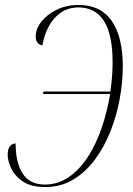

<svg xmlns="http://www.w3.org/2000/svg" viewBox="-20 -744 538 774"><path d="M163 10Q105 10 72 -12.5Q39 -35 25 -65.5Q11 -96 11 -120Q11 -163 43 -166Q43 -88 71.5 -44Q100 0 161 0Q213 0 256.5 -29.5Q300 -59 333.5 -110.5Q367 -162 389.5 -227.5Q412 -293 424 -365H154L155 -375H425Q429 -403 431.5 -433.5Q434 -464 434 -491Q434 -605 399 -659.5Q364 -714 297 -714Q255 -714 225 -693Q195 -672 176.5 -637.5Q158 -603 151 -561Q124 -566 124 -597Q124 -628 147 -657Q170 -686 209 -705Q248 -724 297 -724Q386 -724 430.5 -659.5Q475 -595 475 -477Q475 -413 462.5 -345Q450 -277 425 -214Q400 -151 362.5 -100.5Q325 -50 275 -20Q225 10 163 10Z"/></svg>

Font: Noto Serif Display Condensed ExtraLight
Style: Italic
Weight: 200
Width: 3
Italic angle: -12°
Designer: Monotype Design Team
Foundry: Monotype Imaging Inc.
Version: Version 2.009